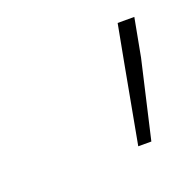

<svg xmlns="http://www.w3.org/2000/svg" viewBox="-53 -726 307 303"><g transform="rotate(-20 101.0 -575.0)"><path d="M134 -478 158 -608 170 -672H198L186 -608L156 -478Z"/></g></svg>

Font: Source Sans 3 ExtraLight
Style: Italic
Weight: 250
Italic angle: -11°
Designer: Paul D. Hunt
Foundry: Adobe
Version: Version 3.046;hotconv 1.0.118;makeotfexe 2.5.65603